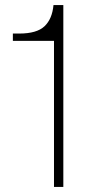

<svg xmlns="http://www.w3.org/2000/svg" viewBox="-20 -741 365 761"><path d="M194 -579H31V-608H56Q126 -608 156.5 -637Q187 -666 192 -721H231V0H194Z"/></svg>

Font: Mona Sans VF XLt
Style: Regular
Weight: 200
Designer: Deni Anggara
Foundry: GitHub
Version: Version 2.000;Glyphs 3.2.3 (3260)